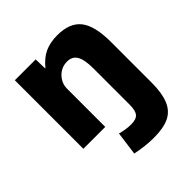

<svg xmlns="http://www.w3.org/2000/svg" viewBox="-205 -667 1030 1030"><g transform="rotate(-45 310.5 -152.0)"><path d="M372 226Q338 226 304 222Q270 218 237 211L255 77Q275 83 297 86Q319 89 336 89Q375 89 390 71Q405 53 405 9V-267Q405 -333 387.5 -363Q370 -393 331 -393Q302 -393 279 -379Q256 -365 242 -341.5Q228 -318 228 -290V0H62V-520H220L222 -450H224Q259 -493 299 -511.5Q339 -530 394 -530Q488 -530 530 -476Q572 -422 572 -300V9Q572 87 552 135.5Q532 184 488.5 205Q445 226 372 226Z"/></g></svg>

Font: M PLUS 2 ExtraBold
Style: Regular
Weight: 800
Version: Version 1.001